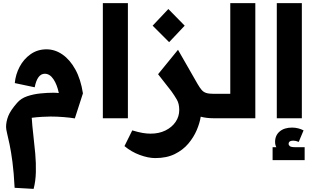

<svg xmlns="http://www.w3.org/2000/svg" viewBox="-20 -760 2029 1234"><path d="M279 -443Q333 -443 381 -410Q429 -377 464 -314Q499 -251 513 -160L461 1Q432 -4 389 -7.5Q346 -11 305 -11Q283 -11 249 -9Q215 -7 184 -3Q187 47 194 106Q201 165 206.5 226.5Q212 288 210.5 346.5Q209 405 196 454L74 447Q69 349 60 281Q51 213 41.5 168Q32 123 25.5 96.5Q19 70 19 56Q19 22 33 -14Q47 -50 90 -99Q115 -128 155 -141.5Q195 -155 240 -159.5Q285 -164 322 -164Q330 -164 339.5 -163.5Q349 -163 358 -162Q347 -216 323.5 -251Q300 -286 268 -286Q220 -286 203 -199L75 -226Q80 -281 106 -330.5Q132 -380 176.5 -411.5Q221 -443 279 -443Z M641 -740H802V0H641Z M978 256Q933 256 878.5 236Q824 216 780 179L830 78Q870 90 897 94.5Q924 99 948 99Q1002 99 1043.5 78.5Q1085 58 1108.5 23.5Q1132 -11 1132 -53Q1132 -93 1117 -119Q1102 -145 1082 -173L996 -283L1124 -440L1250 -220Q1264 -196 1276 -182Q1288 -168 1305.5 -162.5Q1323 -157 1353 -157H1363V0H1353Q1307 0 1270 -10Q1264 30 1244.5 76Q1225 122 1190.5 163Q1156 204 1103.5 230Q1051 256 978 256ZM1067 -489 961 -595 1062 -702 1167 -595Z M1363 -157H1460V-740H1621V0H1363Q1333 0 1333 -78Q1333 -157 1363 -157Z M1759 -740H1920V0H1759ZM1732 269V186H1756Q1753 181 1750.5 172Q1748 163 1748 152Q1748 110 1777.5 85Q1807 60 1857 60Q1878 60 1897 65Q1916 70 1931 78L1900 152Q1881 144 1865 144Q1835 144 1835 165Q1835 173 1843 179.5Q1851 186 1878 186H1938V269Z"/></svg>

Font: Readex Pro
Style: Bold
Weight: 700
Designer: Bonnie Shaver-Troup, Thomas Jockin
Foundry: Lexend
Version: Version 1.203; ttfautohint (v1.8.3)